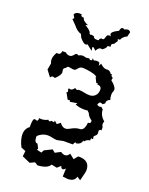

<svg xmlns="http://www.w3.org/2000/svg" viewBox="-150 -712 743 959"><g transform="rotate(20 222.0 -233.0)"><path d="M194.8 -497.6Q190.9 -493.2 186.5 -493.2Q174.8 -493.2 154.3 -517.6L146.5 -534.7Q123.5 -541.5 106 -564.9L81.1 -590.3L88.4 -597.7L78.6 -613.8Q84.5 -628.9 106 -628.9L117.7 -627.9L116.7 -624Q116.7 -616.2 132.8 -615.7Q134.3 -599.6 164.6 -587.9L152.3 -585L174.8 -569.3L184.6 -558.6Q186 -547.4 192.4 -547.4L198.7 -549.3L212.4 -545.4Q212.9 -534.7 230.5 -534.7L241.2 -535.6L241.7 -543L250 -548.8L256.8 -547.4Q262.2 -547.4 264.2 -551.8Q266.1 -556.2 267.6 -561.8Q269 -567.4 272 -571.8Q274.9 -576.2 282.2 -576.2L292 -574.7Q285.6 -579.6 285.6 -585.4Q285.6 -599.1 319.8 -614.3Q323.2 -633.8 333 -633.8Q337.4 -633.8 342.8 -629.9Q352.5 -635.3 359.9 -635.3Q369.1 -635.3 374.5 -626.5L368.7 -602.5Q345.2 -591.3 339.8 -574.2L328.1 -573.7L331.5 -564.5L318.8 -544.9Q306.6 -541.5 306.6 -532.7L308.1 -525.9L292 -523.4Q292 -512.7 272.9 -499L265.6 -500.5Q252.4 -500.5 242.7 -480.5Q230.5 -494.1 225.6 -494.1Q222.7 -494.1 222.7 -489.3L225.6 -473.6ZM194.3 -436 212.9 -432.1 224.1 -434.1Q231.9 -434.1 231.9 -428.7L235.4 -428.2Q244.1 -428.2 244.1 -436L243.2 -441.9L252.4 -432.1Q258.8 -435.5 267.1 -435.5Q275.9 -435.5 282.2 -432.1L284.7 -415.5L292 -429.7Q311.5 -412.1 324.7 -412.1L333 -412.6Q345.7 -412.6 355.5 -397L360.8 -399.9L360.4 -396.5Q360.4 -386.7 371.1 -383.3L368.2 -369.6Q398.4 -345.2 398.4 -329.6Q398.4 -323.7 395.5 -317.4Q392.6 -311 392.6 -303.2Q392.6 -284.7 397.5 -275.4Q378.9 -268.6 378.9 -254.4L379.4 -250.5L367.2 -241.7Q361.3 -246.1 356.4 -246.1Q347.7 -246.1 343.8 -230.5Q352.1 -225.1 357.9 -225.1L367.2 -227.5L377.9 -217.3Q377.9 -187 405.8 -163.1Q401.9 -156.2 401.9 -150.9Q401.9 -142.6 407.7 -133.3V-117.2L403.3 -117.7Q395 -117.7 395 -107.9L396 -98.1Q396 -92.3 393.6 -88.9Q391.1 -85.4 388.4 -83Q385.7 -80.6 383.3 -78.4Q380.9 -76.2 380.9 -72.3L383.3 -62.5L376.5 -60.5L372.1 -64.5L371.6 -50.8Q354.5 -49.3 343.8 -34.7L339.4 -39.1Q336.9 -17.1 309.6 -12.7Q308.6 -16.6 306.6 -16.6Q302.7 -16.6 296.9 -2.4H248L214.8 4.4Q203.1 4.4 189.9 1Q176.8 -2.4 164.6 -2.4Q136.7 -2.4 112.8 20V25.9Q112.8 54.2 129.9 54.2L141.6 77.1L137.2 83.5L163.1 89.8L171.4 74.7L211.4 55.2L226.1 67.9L254.9 52.7Q267.1 61.5 277.8 61.5Q292 61.5 300.8 45.4L325.7 65.4L342.8 44.9L347.2 44.4Q405.3 44.4 405.3 95.2Q405.3 106.9 392.6 153.3L374 141.1Q367.2 168.5 332 168.5L304.7 165.5L306.2 122.6Q297.9 131.3 291.5 131.3Q283.2 131.3 279.8 117.7L261.7 134.3L231.9 128.4Q220.7 152.8 167 156.2L150.4 146L125.5 157.7L82.5 138.7L85.9 109.9L61 99.6Q43 64 43 35.6Q43 5.9 65.4 -10.3V-19Q65.4 -56.2 75.7 -56.2L86.9 -52.7Q94.2 -52.7 94.2 -65.9V-68.4L105.5 -67.4Q124 -67.4 140.6 -76.7Q143.6 -70.8 147.5 -70.8Q150.9 -70.8 156.2 -76.7L171.4 -74.2L171.9 -84L187 -70.3L204.1 -83.5Q217.8 -64 234.9 -64Q243.7 -64 253.9 -69.8Q282.7 -86.9 304.7 -86.9Q327.1 -87.4 331.1 -130.9L335 -130.4Q344.7 -130.4 344.7 -142.6V-145.5Q344.7 -146.5 341.8 -148.4Q338.9 -150.4 334.7 -153.8Q330.6 -157.2 326.2 -162.8Q321.8 -168.5 318.4 -177.2L307.6 -187.5Q304.2 -185.5 293.5 -185.5Q263.7 -185.5 242.2 -194.8L248.5 -203.6L209.5 -197.3L210 -200.2Q210 -204.6 204.6 -204.6L196.8 -203.1L177.7 -237.3Q184.1 -237.3 184.1 -242.7L180.7 -254.9Q180.7 -258.3 184.6 -258.3L192.9 -256.8Q202.1 -256.8 211.9 -271.5Q218.3 -265.6 223.1 -265.6Q226.1 -265.6 228 -267.1Q230 -268.6 236.3 -268.6Q243.7 -268.6 249.8 -267.6Q255.9 -266.6 262.2 -265.1Q268.6 -263.7 275.6 -262.7Q282.7 -261.7 291 -261.7Q308.1 -261.7 320.3 -273.2Q332.5 -284.7 332.5 -305.7Q332.5 -325.2 309.1 -326.2L309.6 -333L302.7 -330.1L288.1 -359.4L292.5 -355.5Q292.5 -359.9 286.9 -363.5Q281.2 -367.2 272.9 -369.6Q264.6 -372.1 254.9 -374Q245.1 -376 236.6 -377Q228 -377.9 222.2 -378.4Q216.3 -378.9 215.8 -378.9Q204.6 -378.9 199.5 -375.2Q194.3 -371.6 190.7 -366.9Q187 -362.3 183.1 -358.6Q179.2 -355 171.4 -355L147 -358.9Q136.2 -358.9 135.7 -351.1Q122.6 -345.2 122.6 -335.4L125 -322.3Q125 -307.6 99.1 -283.2Q94.2 -286.6 87.9 -286.6Q80.6 -286.6 75.7 -277.8L50.3 -311L56.6 -345.2Q51.8 -354.5 51.8 -365.2Q51.8 -382.8 64.9 -404.3L72.3 -403.3Q87.4 -403.3 88.4 -422.4H107.4Q116.7 -413.1 129.4 -413.1Q136.7 -413.1 141.1 -416.3Q145.5 -419.4 148.7 -423.3Q151.9 -427.2 154.5 -430.4Q157.2 -433.6 161.6 -433.6Q166 -433.6 171.4 -429.7Q182.1 -436 194.3 -436Z"/></g></svg>

Font: Truetypewriter PolyglOTT
Style: Regular
Weight: 400
Designer: Sergey Beatoff a.k.a. Sam_T
Version: Version 3.76